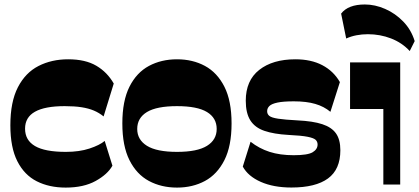

<svg xmlns="http://www.w3.org/2000/svg" viewBox="-20 -837 1901 871"><path d="M278 14Q203.5 14 147 -14.5Q90.5 -43 58.8 -105.3Q27 -167.5 27 -268.5Q27 -375.2 61.3 -441.4Q95.5 -507.5 154.8 -537.7Q214 -568 289.3 -568Q367.3 -568 417 -538.7Q466.7 -509.5 496 -458L450 -308.8Q429.5 -325.5 405.6 -335.5Q381.8 -345.5 350 -350.5Q318.3 -355.5 273.5 -355.5Q183.5 -355.5 138.6 -330.1Q93.7 -304.8 93.7 -253.3Q93.7 -200.7 138.9 -174.4Q184 -148 278.8 -148Q339.8 -148 386 -163.2Q432.3 -178.5 455 -197.7L490 -85.3Q468 -46 413.7 -16Q359.5 14 278 14Z M783 14Q711.8 14 655.6 -16.1Q599.5 -46.3 567.3 -110.5Q535 -174.8 535 -277Q535 -379.5 567.3 -443.6Q599.5 -507.7 655.6 -537.9Q711.8 -568 783 -568Q854 -568 909.8 -537.9Q965.5 -507.7 998 -443.6Q1030.5 -379.5 1030.5 -277Q1030.5 -174.8 998 -110.5Q965.5 -46.3 909.8 -16.1Q854 14 783 14ZM783 -148Q875 -148 919 -175.4Q963 -202.7 963 -252Q963 -302 919 -328.8Q875 -355.5 783 -355.5Q691 -355.5 646.7 -328.8Q602.5 -302 602.5 -252Q602.5 -203 646.7 -175.5Q691 -148 783 -148Z M1301.9 13.7Q1221 13.7 1163.1 -11.9Q1105.3 -37.4 1081.4 -81.3L1116.7 -194Q1155.6 -163.4 1202.9 -148.1Q1250.1 -132.9 1312.3 -132.9Q1376 -132.9 1398.4 -146.4Q1420.7 -159.9 1420.7 -181.4Q1420.7 -194.4 1411.8 -202.8Q1402.9 -211.1 1374.9 -216.6Q1346.9 -222.1 1289.1 -224.9Q1222.6 -228.6 1179.5 -243.4Q1136.4 -258.1 1115.6 -291Q1094.9 -323.9 1094.9 -380Q1094.9 -471.9 1156 -519.9Q1217.1 -568 1319.9 -568Q1391.3 -568 1442.2 -541.3Q1493.1 -514.6 1521.9 -464.6L1478.9 -329.7Q1450 -354 1410.1 -365.6Q1370.3 -377.3 1313 -377.3Q1265.3 -377.3 1238.8 -371.7Q1212.3 -366.1 1202.1 -356.1Q1191.9 -346.1 1191.9 -332.6Q1191.9 -319.1 1202 -311.1Q1212.1 -303 1241.8 -298.5Q1271.4 -294 1329.4 -290.9Q1399.6 -287.6 1442.1 -273.6Q1484.7 -259.6 1504.4 -231.5Q1524 -203.4 1524 -155.6Q1524 -68.4 1467.9 -27.4Q1411.9 13.7 1301.9 13.7Z M1719 0V-342.5H1568V-554H1795.5V0ZM1838.7 -605.5Q1803.5 -643.5 1753.9 -662.6Q1704.2 -681.8 1649 -681.8Q1622 -681.8 1597.2 -677Q1572.5 -672.3 1550.5 -662.3L1527.5 -775.3Q1559.2 -816.7 1635.2 -816.7Q1681 -816.7 1727.1 -796.6Q1773.2 -776.5 1809.4 -739.2Q1845.5 -702 1861.2 -650.5Z"/></svg>

Font: Savate ExtraLight
Style: Regular
Weight: 200
Designer: Max Esnée
Foundry: Plomb Type
Version: Version 2.000